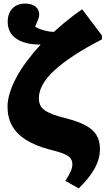

<svg xmlns="http://www.w3.org/2000/svg" viewBox="-20 -822 589 1072"><path d="M420 230 345 188Q366 155 375 134.5Q384 114 384 96Q384 75 373.5 61.5Q363 48 335.5 36.5Q308 25 254 12Q176 -9 124.5 -41.5Q73 -74 47.5 -120Q22 -166 22 -226Q22 -262 34.5 -303Q47 -344 71 -389Q95 -434 129.5 -480Q164 -526 207 -573Q194 -573 182 -574Q170 -575 156 -576Q90 -586 56.5 -617.5Q23 -649 23 -701Q23 -747 49.5 -774.5Q76 -802 119 -802Q157 -802 178 -785.5Q199 -769 199 -739Q199 -729 193 -713Q187 -697 176 -673Q189 -664 210.5 -657Q232 -650 255 -646Q262 -645 268 -645Q274 -645 281 -644Q306 -667 331.5 -688.5Q357 -710 384.5 -731Q412 -752 439 -770L549 -624V-602Q459 -556 393 -512.5Q327 -469 283 -428.5Q239 -388 218 -349Q197 -310 197 -274Q197 -253 204 -236.5Q211 -220 228 -207.5Q245 -195 273.5 -184Q302 -173 343 -163Q414 -145 456.5 -122.5Q499 -100 518.5 -68Q538 -36 538 10Q538 64 510 116Q482 168 420 230Z"/></svg>

Font: Literata ExtraBold
Style: Regular
Weight: 800
Designer: Latin by Veronika Burian and Jose Scaglione. Greek by Irene Vlachou. Cyrillic by Vera Evstafieva.
Foundry: TypeTogether
Version: Version 3.103;gftools[0.9.29]